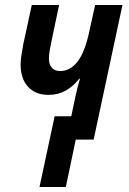

<svg xmlns="http://www.w3.org/2000/svg" viewBox="-20 -562 518 773"><path d="M139 191 200 -94H267L284 -175Q292 -212 302 -245H299Q276 -215 245 -197.5Q214 -180 175 -180Q123 -180 93 -212.5Q63 -245 63 -303Q63 -320 66.5 -341.5Q70 -363 74 -385L108 -542H218L187 -395Q183 -375 180 -358Q177 -341 177 -326Q177 -303 188.5 -289.5Q200 -276 222 -276Q263 -276 293 -315Q323 -354 341 -442L363 -542H473L357 0H285L245 191Z"/></svg>

Font: Noto Sans Condensed SemiBold
Style: Italic
Weight: 600
Width: 3
Italic angle: -12°
Designer: Monotype Design Team
Foundry: Monotype Imaging Inc.
Version: Version 2.013; ttfautohint (v1.8.4.7-5d5b)